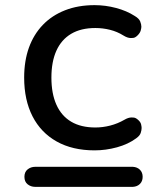

<svg xmlns="http://www.w3.org/2000/svg" viewBox="-20 -727 640 747"><path d="M348 -142Q262 -142 200.5 -176.5Q139 -211 106.5 -274.5Q74 -338 74 -425Q74 -490 92.5 -541.5Q111 -593 146.5 -630Q182 -667 233 -687Q284 -707 348 -707Q390 -707 431.5 -696Q473 -685 504 -665Q521 -655 525.5 -643.5Q530 -632 530 -623Q530 -618 527.5 -608.5Q525 -599 515.5 -589.5Q506 -580 498 -579.5Q490 -579 489 -579Q476 -579 460 -589Q436 -604 408 -611Q380 -618 351 -618Q295 -618 257 -595.5Q219 -573 199.5 -530Q180 -487 180 -425Q180 -363 199.5 -319.5Q219 -276 257 -253.5Q295 -231 351 -231Q380 -231 409 -238.5Q438 -246 464 -261Q479 -270 492 -270Q493 -270 500.5 -269.5Q508 -269 517.5 -260.5Q527 -252 529 -243Q531 -234 531 -229Q531 -221 527.5 -210Q524 -199 510 -189Q479 -166 435.5 -154Q392 -142 348 -142ZM75 -39Q75 -58 87.5 -68Q100 -78 117 -78H497Q514 -77 524.5 -66.5Q535 -56 535 -39Q535 -22 524.5 -11.5Q514 -1 497 0H117Q100 0 87.5 -10Q75 -20 75 -39Z"/></svg>

Font: Nunito
Style: Bold
Weight: 700
Designer: Vernon Adams
Foundry: Vernon Adams
Version: Version 3.602